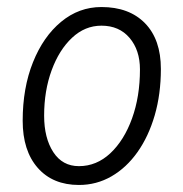

<svg xmlns="http://www.w3.org/2000/svg" viewBox="-20 -523 521 546"><path d="M204.5 3Q130 3 87.2 -45.8Q44.5 -94.5 44.5 -179.5Q44.5 -273 73.8 -346Q103 -419 153.8 -461Q204.5 -503 268.5 -503Q347.5 -503 392.5 -456.8Q437.5 -410.5 437.5 -327Q437.5 -255.5 420 -195.2Q402.5 -135 371 -90.5Q339.5 -46 297 -21.5Q254.5 3 204.5 3ZM105.5 -194Q105.5 -130.5 131.5 -90.5Q157.5 -50.5 204.5 -50.5Q254.5 -50.5 293.8 -87.2Q333 -124 355.5 -186.2Q378 -248.5 378 -325.5Q378 -380.5 348.5 -415.2Q319 -450 268.5 -450Q221.5 -450 184.8 -415.5Q148 -381 126.8 -323Q105.5 -265 105.5 -194Z"/></svg>

Font: Edu VIC WA NT Hand
Style: Regular
Weight: 400
Designer: Tina and Corey Anderson, Eben Sorkin, Mirko Velimirovic
Foundry: Google for Education
Version: Version 1.000